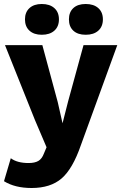

<svg xmlns="http://www.w3.org/2000/svg" viewBox="-23 -726 607 961"><path d="M186 -706Q226 -706 249 -685.5Q272 -665 272 -629Q272 -593 249 -572.5Q226 -552 186 -552Q147 -552 124.5 -572.5Q102 -593 102 -629Q102 -665 124.5 -685.5Q147 -706 186 -706ZM344 -685.5Q366 -706 406 -706Q446 -706 469 -685.5Q492 -665 492 -629Q492 -593 469 -572.5Q446 -552 406 -552Q366 -552 344 -572.5Q322 -593 322 -629Q322 -665 344 -685.5ZM564 -500 382 0Q341 119 285.5 167Q230 215 135 215Q52 215 -3 181L31 66Q63 90 120 90Q151 90 169 79.5Q187 69 197 42L210 11L152 -125L2 -500H189L266 -215L290 -109L318 -219L395 -500Z"/></svg>

Font: Elaine Sans
Style: Bold
Weight: 700
Designer: Wei Huang
Foundry: Wei Huang
Version: Version 2.001;December 24, 2019;FontCreator 12.0.0.2547 64-b